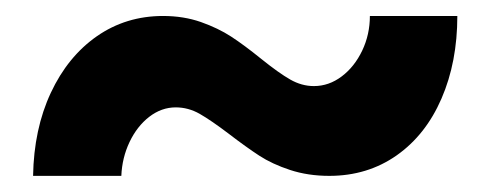

<svg xmlns="http://www.w3.org/2000/svg" viewBox="-20 -427 607 238"><path d="M182.1 -407.2Q207.5 -407.2 229 -399.7Q250.5 -392.1 266.6 -381.6Q282.7 -371.1 303.2 -354.5Q325.7 -336.4 339.8 -328.4Q354 -320.3 369.1 -320.3Q387.7 -320.3 403.6 -332.3Q419.4 -344.2 429 -364.3Q438.5 -384.3 438.5 -407.2H546.9Q546.9 -350.1 527.3 -304.9Q507.8 -259.8 471.7 -234.4Q435.5 -209 388.2 -209Q361.8 -209 339.6 -216.3Q317.4 -223.6 301.3 -234.1Q285.2 -244.6 264.2 -260.7Q241.7 -277.8 227.5 -285.9Q213.4 -293.9 197.8 -293.9Q180.2 -293.9 165 -282.2Q149.9 -270.5 140.6 -251Q131.3 -231.4 130.4 -209H21Q22 -267.1 43 -312Q64 -356.9 100.1 -382.1Q136.2 -407.2 182.1 -407.2Z"/></svg>

Font: Reddit Sans
Style: Bold
Weight: 700
Designer: Stephen Hutchings
Foundry: Reddit
Version: Version 1.013